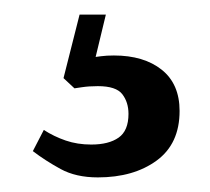

<svg xmlns="http://www.w3.org/2000/svg" viewBox="-20 -24 287 263"><path d="M114 219Q84 219 63 207.5Q42 196 25 183L40 154Q54 163 70 168.5Q86 174 105 174Q129 174 142.5 164.5Q156 155 156 132Q156 116 147.5 105Q139 94 114 94Q102 94 92 95.5Q82 97 82 97L67 83L89 -4H125L111 54Q111 54 118.5 53Q126 52 136 52Q177 52 201.5 71.5Q226 91 226 128Q226 173 194.5 196Q163 219 114 219Z"/></svg>

Font: STIX Two Text SemiBold
Style: Regular
Weight: 600
Designer: Ross Mills, John Hudson & Paul Hanslow, Tiro Typeworks Ltd; with prior portions MicroPress Inc., and Coen Hoffman.
Foundry: Tiro Typeworks Ltd
Version: Version 2.13 b171